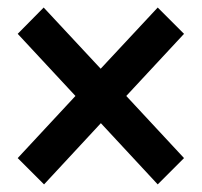

<svg xmlns="http://www.w3.org/2000/svg" viewBox="-20 -564 539 513"><path d="M27.3 -141.6 181.6 -307.6 27.3 -473.6 96.7 -543.9 249 -380.4 401.4 -543.9 471.7 -473.6 317.4 -307.6 471.7 -141.6 401.4 -71.3 249.5 -234.9 97.7 -71.3Z"/></svg>

Font: Reddit Sans Fudge SemiBold
Style: Regular
Weight: 600
Designer: Stephen Hutchings
Foundry: Reddit
Version: Version 1.011